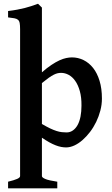

<svg xmlns="http://www.w3.org/2000/svg" viewBox="-20 -777 599 1031"><path d="M417.5 -209.5Q418 -254.4 408.7 -287.6Q399.4 -320.8 384 -342.5Q368.7 -364.3 348.9 -375Q329.1 -385.7 308.1 -385.7Q299.3 -385.7 290 -383.8Q280.8 -381.8 269 -376Q257.3 -370.1 241.9 -359.4Q226.6 -348.6 205.1 -331.1V-111.3Q230 -96.7 249 -87.6Q268.1 -78.6 283.4 -73.7Q298.8 -68.8 311.8 -67.4Q324.7 -65.9 337.4 -65.9Q356.4 -65.9 371.6 -76.7Q386.7 -87.4 397 -106.2Q407.2 -125 412.4 -151.4Q417.5 -177.7 417.5 -209.5ZM527.3 -247.6Q527.3 -215.3 519 -183.6Q510.7 -151.9 496.6 -122.6Q482.4 -93.3 463.4 -68.4Q444.3 -43.5 423.1 -24.9Q401.9 -6.3 379.2 4.2Q356.4 14.6 335 14.6Q322.3 14.6 308.3 12Q294.4 9.3 278.6 3.2Q262.7 -2.9 244.6 -12.9Q226.6 -22.9 205.1 -37.6V168.5Q205.1 176.3 223.4 184.1Q241.7 191.9 287.6 198.7V234.4H23.4V198.7Q55.7 190.9 71.8 183.8Q87.9 176.8 87.9 168.5V-620.1Q87.9 -641.1 85.7 -653.1Q83.5 -665 76.4 -670.9Q69.3 -676.8 56.6 -679Q43.9 -681.2 23.4 -683.6V-717.8Q51.3 -721.2 73 -725.3Q94.7 -729.5 113.3 -734.1Q131.8 -738.8 148.7 -744.4Q165.5 -750 184.1 -756.8L205.1 -736.3V-388.7Q232.4 -412.6 255.9 -428.2Q279.3 -443.8 299.1 -452.9Q318.8 -461.9 335.4 -465.3Q352.1 -468.8 366.2 -468.8Q399.4 -468.8 428.7 -454.3Q458 -439.9 480 -412.1Q502 -384.3 514.6 -343Q527.3 -301.8 527.3 -247.6Z"/></svg>

Font: Gentium Basic
Style: Bold
Weight: 700
Designer: J. Victor Gaultney and Annie Olsen
Foundry: SIL International
Version: Version 1.100